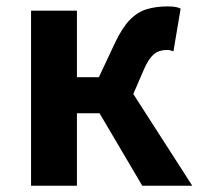

<svg xmlns="http://www.w3.org/2000/svg" viewBox="-20 -594 645 614"><path d="M79.3 0V-559.8H226V-347.2H296.2L347.1 -455.6Q370.5 -504.9 394.7 -530Q419 -555.2 448.8 -564.4Q478.6 -573.5 516 -573.5Q527.6 -573.5 538.4 -572.2Q549.2 -570.8 557.7 -566.4L534.6 -429.8Q529.9 -431.8 524.9 -433Q520 -434.1 514 -434.1Q500 -434.1 487.7 -429.8Q475.5 -425.5 464 -412.4Q452.4 -399.4 440.3 -372.1L406.3 -293.4L594.9 0H435L298.4 -231.7H226V0Z"/></svg>

Font: Noto Sans HK Thin
Style: Regular
Weight: 100
Designer: Ryoko NISHIZUKA 西塚涼子 (kana, bopomofo & ideographs); Paul D. Hunt (Latin, Greek & Cyrillic); Sandoll Communications 산돌커뮤니
Foundry: Adobe
Version: Version 2.004-H2;hotconv 1.0.118;makeotfexe 2.5.65603